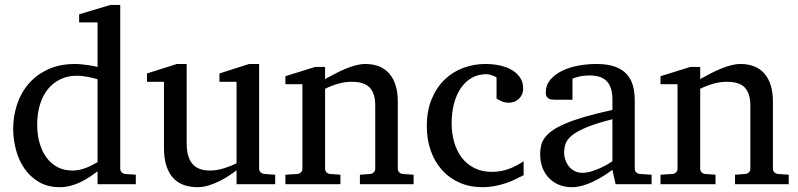

<svg xmlns="http://www.w3.org/2000/svg" viewBox="-20 -757 3281 789"><path d="M380.9 -431.2Q374.5 -433.1 364.5 -435.8Q354.5 -438.5 343 -440.7Q331.5 -442.9 319.1 -444.3Q306.6 -445.8 295.9 -445.8Q258.8 -445.8 228.5 -431.4Q198.2 -417 177 -390.9Q155.8 -364.7 144.3 -327.6Q132.8 -290.5 132.8 -245.1Q132.8 -204.1 142.6 -169.7Q152.3 -135.3 170.9 -109.9Q189.5 -84.5 216.3 -70.3Q243.2 -56.2 277.8 -56.2Q293 -56.2 307.1 -59.3Q321.3 -62.5 334.5 -67.6Q347.7 -72.8 359.4 -78.9Q371.1 -85 380.9 -90.8ZM380.9 0V-53.2Q363.8 -40 345.5 -28.1Q327.1 -16.1 307.9 -7.3Q288.6 1.5 268.3 6.8Q248 12.2 226.1 12.2Q175.8 12.2 139.4 -9.5Q103 -31.2 79.6 -65.7Q56.2 -100.1 45.2 -142.8Q34.2 -185.5 34.2 -228Q34.2 -278.8 49.8 -326.9Q65.4 -375 97.2 -412.1Q128.9 -449.2 176.8 -471.7Q224.6 -494.1 289.1 -494.1Q300.8 -494.1 314.5 -492.7Q328.1 -491.2 341.1 -489.5Q354 -487.8 364.5 -485.6Q375 -483.4 380.9 -481.9V-665H305.2V-698.2L434.1 -736.8H474.1V-64Q474.1 -54.7 480 -48.8Q485.8 -43 495.1 -42L538.1 -39.1V0Z M952.1 0V-57.1Q939.5 -47.4 921.1 -35.2Q902.8 -22.9 881.6 -12.5Q860.4 -2 837.2 5.1Q814 12.2 792 12.2Q759.8 12.2 734.1 2.7Q708.5 -6.8 690.7 -26.6Q672.9 -46.4 663.3 -76.9Q653.8 -107.4 653.8 -149.9V-420.9H584V-455.1L707 -494.1H747.1V-168.9Q747.1 -142.6 752.2 -121.6Q757.3 -100.6 768.8 -85.9Q780.3 -71.3 798.8 -63.7Q817.4 -56.2 843.8 -56.2Q858.9 -56.2 874.5 -59.1Q890.1 -62 904.3 -66.7Q918.5 -71.3 930.9 -76.4Q943.4 -81.5 952.1 -85.9V-420.9H881.8V-455.1L1003.9 -494.1H1044.9V-64Q1044.9 -54.7 1051.5 -48.8Q1058.1 -43 1066.9 -42L1110.8 -39.1V0Z M1459 0V-39.1L1501 -42Q1509.8 -43 1515.9 -48.8Q1522 -54.7 1522 -64V-324.2Q1522 -371.6 1500 -396.2Q1478 -420.9 1425.8 -420.9Q1397 -420.9 1369.1 -412.8Q1341.3 -404.8 1315.9 -392.1V-64Q1315.9 -54.7 1321.8 -48.8Q1327.6 -43 1336.9 -42L1378.9 -39.1V0H1152.8V-39.1L1201.7 -42Q1210.9 -43 1216.8 -48.8Q1222.7 -54.7 1222.7 -64V-411.1H1152.8V-443.8L1274.9 -481.9H1315.9V-432.1Q1336.9 -443.8 1358.6 -455.1Q1380.4 -466.3 1401.9 -475.1Q1423.3 -483.9 1443.4 -489Q1463.4 -494.1 1481 -494.1Q1546.4 -494.1 1580.6 -453.6Q1614.7 -413.1 1614.7 -339.8V-64Q1614.7 -54.7 1620.8 -48.8Q1627 -43 1635.7 -42L1679.7 -39.1V0Z M2131.8 -37.1Q2114.7 -28.3 2095.9 -19.3Q2077.1 -10.3 2055.9 -3.4Q2034.7 3.4 2011.5 7.8Q1988.3 12.2 1962.9 12.2Q1910.2 12.2 1867.9 -6.6Q1825.7 -25.4 1795.9 -58.8Q1766.1 -92.3 1750 -138.2Q1733.9 -184.1 1733.9 -237.8Q1733.9 -300.8 1753.4 -348.6Q1772.9 -396.5 1806.2 -429Q1839.4 -461.4 1883.1 -477.8Q1926.8 -494.1 1974.6 -494.1Q2007.3 -494.1 2035.9 -487.5Q2064.5 -481 2085.2 -468.3Q2106 -455.6 2117.9 -437Q2129.9 -418.5 2129.9 -394Q2129.9 -379.4 2124.8 -368.4Q2119.6 -357.4 2111.3 -349.9Q2103 -342.3 2092.5 -338.6Q2082 -335 2070.8 -335Q2054.2 -335 2042 -340.6Q2029.8 -346.2 2020.5 -352.1V-439Q2010.3 -444.8 1999.3 -448.5Q1988.3 -452.1 1978.5 -452.1Q1945.3 -452.1 1918.7 -437Q1892.1 -421.9 1873.8 -395Q1855.5 -368.2 1845.7 -331.3Q1835.9 -294.4 1835.9 -251Q1835.9 -209.5 1846.4 -172.9Q1856.9 -136.2 1877.7 -109.1Q1898.4 -82 1929.4 -66.4Q1960.4 -50.8 2001.5 -50.8Q2036.6 -50.8 2068.1 -61.8Q2099.6 -72.8 2131.8 -94.2Z M2496.6 -267.1Q2429.2 -250 2389.6 -233.4Q2350.1 -216.8 2329.8 -200Q2309.6 -183.1 2304 -165.8Q2298.3 -148.4 2298.3 -129.9Q2298.3 -114.3 2303.5 -99.4Q2308.6 -84.5 2318.1 -72.8Q2327.6 -61 2341.6 -54Q2355.5 -46.9 2373.5 -46.9Q2393.6 -46.9 2415.3 -54.2Q2437 -61.5 2455.1 -70.3Q2476.1 -80.6 2496.6 -94.2ZM2509.8 0 2496.6 -59.1Q2470.2 -39.1 2442.4 -23.4Q2430.2 -16.6 2416.5 -10.3Q2402.8 -3.9 2388.4 1.2Q2374 6.3 2359.1 9.3Q2344.2 12.2 2329.6 12.2Q2302.2 12.2 2278.6 2.9Q2254.9 -6.3 2237.3 -23.9Q2219.7 -41.5 2209.7 -66.4Q2199.7 -91.3 2199.7 -123Q2199.7 -141.6 2203.4 -158.2Q2207 -174.8 2218.3 -190.4Q2229.5 -206.1 2249.8 -220.5Q2270 -234.9 2303 -249Q2335.9 -263.2 2383.5 -277.1Q2431.2 -291 2496.6 -305.2V-348.1Q2496.6 -398.4 2474.1 -422.6Q2451.7 -446.8 2403.3 -446.8Q2377 -446.8 2358.4 -441.9Q2339.8 -437 2332.5 -434.1V-347.2H2259.8Q2252.9 -347.2 2246.3 -348.1Q2239.7 -349.1 2234.4 -352.3Q2229 -355.5 2225.8 -361.1Q2222.7 -366.7 2222.7 -376Q2222.7 -406.7 2241.2 -429Q2259.8 -451.2 2289.6 -465.8Q2319.3 -480.5 2356.4 -487.3Q2393.6 -494.1 2430.7 -494.1Q2477.1 -494.1 2507.6 -482.9Q2538.1 -471.7 2555.9 -451.7Q2573.7 -431.6 2581.1 -404.3Q2588.4 -377 2588.4 -344.2V-64Q2588.4 -54.7 2594.5 -48.8Q2600.6 -43 2609.4 -42L2657.7 -39.1V0Z M3000.5 0V-39.1L3042.5 -42Q3051.3 -43 3057.4 -48.8Q3063.5 -54.7 3063.5 -64V-324.2Q3063.5 -371.6 3041.5 -396.2Q3019.5 -420.9 2967.3 -420.9Q2938.5 -420.9 2910.6 -412.8Q2882.8 -404.8 2857.4 -392.1V-64Q2857.4 -54.7 2863.3 -48.8Q2869.1 -43 2878.4 -42L2920.4 -39.1V0H2694.3V-39.1L2743.2 -42Q2752.4 -43 2758.3 -48.8Q2764.2 -54.7 2764.2 -64V-411.1H2694.3V-443.8L2816.4 -481.9H2857.4V-432.1Q2878.4 -443.8 2900.1 -455.1Q2921.9 -466.3 2943.4 -475.1Q2964.8 -483.9 2984.9 -489Q3004.9 -494.1 3022.5 -494.1Q3087.9 -494.1 3122.1 -453.6Q3156.2 -413.1 3156.2 -339.8V-64Q3156.2 -54.7 3162.4 -48.8Q3168.5 -43 3177.2 -42L3221.2 -39.1V0Z"/></svg>

Font: Charis SIL APac
Style: Regular
Weight: 400
Foundry: SIL International
Version: Version 5.000